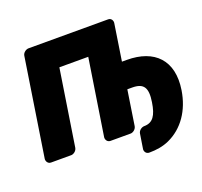

<svg xmlns="http://www.w3.org/2000/svg" viewBox="-156 -928 1383 1312"><g transform="rotate(-20 535.5 -272.0)"><path d="M784 -444H749L790 -711C792 -727 782 -748 759 -748H180C164 -748 140 -734 136 -711L26 0C24 16 35 38 58 38H205C221 38 244 23 248 0L334 -554H544L458 0C456 16 467 38 490 38H637C653 38 676 23 680 0L719 -254H754C838 -254 863 -215 847 -113C833 -22 805 22 741 22C725 22 701 36 697 59L680 167C678 183 689 204 712 204C765 204 814 196 858 176C970 125 1043 18 1065 -121C1098 -331 984 -444 784 -444Z"/></g></svg>

Font: Asimov Print
Style: EIt
Weight: 500
Designer: Google
Version: Version 2.000980; 2014